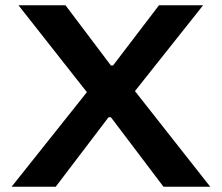

<svg xmlns="http://www.w3.org/2000/svg" viewBox="-20 -707 840 727"><path d="M24 0 309 -358 50 -687H228L400 -459H408L582 -687H749L491 -362L776 0H599L400 -263H391L191 0Z"/></svg>

Font: Archivo SemiExpanded SemiBold
Style: Regular
Weight: 600
Width: 6
Designer: Hector Gatti
Foundry: Omnibus-Type
Version: Version 2.001